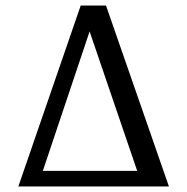

<svg xmlns="http://www.w3.org/2000/svg" viewBox="-20 -670 671 690"><path d="M46 0 270 -650H361L587 0ZM134 -56H473L302 -557Z"/></svg>

Font: Kurale
Style: Regular
Weight: 400
Designer: Eduardo Rodriguez Tunni
Foundry: Eduardo Rodriguez Tunni
Version: Version 2.000